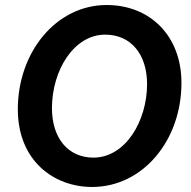

<svg xmlns="http://www.w3.org/2000/svg" viewBox="-20 -733 762 765"><path d="M347 12C548 12 703 -172 703 -403C703 -590 578 -713 405 -713C202 -713 51 -523 51 -298C51 -91 196 12 347 12ZM352 -105C252 -105 187 -182 187 -302C187 -452 274 -595 399 -595C503 -595 566 -515 566 -398C566 -251 480 -105 352 -105Z"/></svg>

Font: Fixel Text 20240404 SemiBold
Style: Italic
Weight: 600
Width: 4
Italic angle: -10°
Designer: AlfaBravo + MacPaw
Foundry: Kyrylo Tkachov, Marchela Mozhyna, Serhii Makarenko, Maria Weinstein, Zakhar Kryvoshyya
Version: Version 1.211;Glyphs 3.2 (3225)